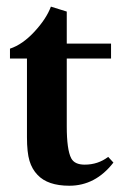

<svg xmlns="http://www.w3.org/2000/svg" viewBox="-20 -560 394 591"><path d="M193.4 11.7Q127 11.7 95.7 -21.5Q78.6 -39.1 70.8 -64.9Q63 -90.8 63 -137.7V-379.9H10.7V-410.2Q49.3 -422.9 85.9 -462.4Q122.6 -502 136.7 -539.6L185.5 -524.4V-425.8H321.8V-379.9H185.5V-171.4Q185.5 -99.1 199.2 -72.8Q209.5 -53.2 240.7 -53.2Q281.7 -53.2 313 -77.1L329.1 -59.6Q273.9 11.7 193.4 11.7Z"/></svg>

Font: Elstob 14pt
Style: Bold
Weight: 700
Designer: Peter S. Baker
Version: Version 1.015